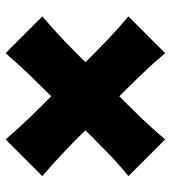

<svg xmlns="http://www.w3.org/2000/svg" viewBox="20 -708 633 714"><g transform="rotate(90 337.0 -350.5)"><path d="M177.2 -54.2 40.5 -190.9Q89.4 -232.4 131.3 -272.7Q173.3 -313 210.9 -351.1Q172.9 -389.6 131.3 -429.7Q89.8 -469.7 40.5 -511.2L177.2 -647.5Q218.8 -598.6 259 -556.9Q299.3 -515.1 337.4 -477.1Q376 -515.1 416.3 -556.9Q456.5 -598.6 498 -647.5L634.3 -511.2Q585.4 -470.7 543.7 -430.2Q502 -389.6 463.9 -351.1Q501.5 -313 543.5 -272.7Q585.4 -232.4 634.3 -190.9L498 -54.2Q456.5 -102.5 415.8 -144.8Q375 -187 337.4 -224.1Q300.3 -187 259.5 -144.8Q218.8 -102.5 177.2 -54.2Z"/></g></svg>

Font: Pinar-DS1-FD ExtraBold
Style: Regular
Weight: 800
Designer: Amin Abedi
Version: Version 2.000